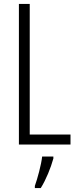

<svg xmlns="http://www.w3.org/2000/svg" viewBox="-20 -734 396 975"><path d="M76 0H338V-51H131V-714H76ZM251 71V61H194C190 101 170 174 157 210V221H187C214 178 238 118 251 71Z"/></svg>

Font: Noto Sans Lao Looped ExtraCondensed Light
Style: Regular
Weight: 300
Width: 2
Designer: Mark Frömberg, Ben Mitchell
Foundry: The Fontpad Ltd
Version: Version 1.002